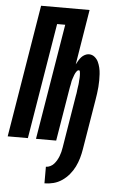

<svg xmlns="http://www.w3.org/2000/svg" viewBox="-82 -777 645 1061"><g transform="rotate(5 240.5 -247.0)"><path d="M206 241V149Q218 149 230 143Q242 137 250.5 127.5Q259 118 265.5 106.5Q272 95 276.5 83.5Q281 72 284 60Q287 48 289 35L337 -258Q338 -263 339 -268.5Q340 -274 340.5 -279Q341 -284 341.5 -289Q342 -294 343 -299.5Q344 -305 344.5 -310Q345 -315 346 -320Q347 -325 347 -330.5Q347 -336 347.5 -341Q348 -346 348.5 -351Q349 -356 349 -361Q349 -366 349 -371Q349 -376 348.5 -381Q348 -386 347 -392Q346 -398 341 -398Q335 -398 330.5 -392.5Q326 -387 323 -381.5Q320 -376 318 -370.5Q316 -365 314 -359Q312 -353 310 -347.5Q308 -342 306.5 -336Q305 -330 304.5 -324.5Q304 -319 302.5 -313Q301 -307 300 -301.5Q299 -296 298 -290L250 0H138L244 -642H199L93 0H-19L102 -735H371L321 -429Q327 -440 333 -450.5Q339 -461 347 -470Q355 -479 366.5 -485Q378 -491 389 -491Q407 -491 420.5 -480Q434 -469 441 -454Q448 -439 452 -422Q456 -405 457 -387Q458 -369 458 -351.5Q458 -334 456.5 -315.5Q455 -297 452.5 -279Q450 -261 447 -243L401 35Q397 60 390 84.5Q383 109 371.5 132.5Q360 156 342.5 177Q325 198 303 213Q281 228 256 234.5Q231 241 206 241Z"/></g></svg>

Font: Iosevka Heavy Oblique
Style: Regular
Weight: 900
Italic angle: -9°
Monospace: yes
Designer: Belleve Invis
Foundry: Belleve Invis
Version: Version 32.5.0; ttfautohint (v1.8.4)